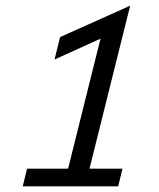

<svg xmlns="http://www.w3.org/2000/svg" viewBox="-20 -659 561 679"><path d="M60.4 0 75.7 -62.5H220.8L335.4 -522.2L172.9 -448.6L192.4 -527.8L440.3 -638.9L296.5 -62.5H413.2L397.9 0Z"/></svg>

Font: Afacad
Style: Italic
Weight: 400
Italic angle: -14°
Designer: Kristian Moeller
Foundry: Dicotype
Version: Version 1.000